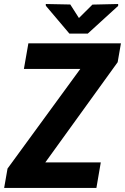

<svg xmlns="http://www.w3.org/2000/svg" viewBox="-36 -924 614 944"><path d="M459.5 -125.5 438 0H21L42.5 -125.5ZM542.5 -618.2 96.2 0H-15.6L1 -95.2L450.7 -710.9H558.6ZM508.8 -710.9 486.8 -585H81.5L103.5 -710.9ZM309.6 -901.9 352.1 -835.4 418.5 -901.4 544.9 -904.3V-895L395.5 -758.8H305.2L189.5 -895.5L189 -904.3Z"/></svg>

Font: Roboto Condensed ExtraBold
Style: Italic
Weight: 800
Italic angle: -12°
Designer: Christian Robertson
Foundry: Google
Version: Version 3.008; 2023